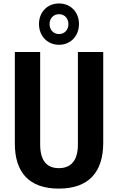

<svg xmlns="http://www.w3.org/2000/svg" viewBox="-20 -1087 687 1118"><path d="M323.7 -826.2C391.1 -826.2 439.9 -877.4 439.9 -947.3C439.9 -1016.6 391.1 -1066.9 323.7 -1066.9C255.9 -1066.9 207 -1016.6 207 -947.3C207 -877.4 255.9 -826.2 323.7 -826.2ZM323.7 -888.7C291 -888.7 268.6 -913.1 268.6 -946.8C268.6 -980 291 -1004.4 323.7 -1004.4C356 -1004.4 378.4 -980 378.4 -946.8C378.4 -913.1 356 -888.7 323.7 -888.7ZM322.3 11.2C498 11.2 581.1 -85.9 581.1 -256.3V-784.2H433.6V-245.6C433.6 -151.4 393.1 -107.9 322.3 -107.9C252.9 -107.9 213.9 -151.4 213.9 -245.6V-784.2H66.4V-251C66.4 -84.5 148.4 11.2 322.3 11.2Z"/></svg>

Font: Decalotype SemiBold
Style: Regular
Weight: 600
Designer: Alfredo Marco Pradil
Foundry: Alfredo Marco Pradil
Version: Version 1.0